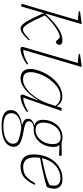

<svg xmlns="http://www.w3.org/2000/svg" viewBox="642 -1416 1014 2338"><g transform="rotate(90 1149.0 -247.0)"><path d="M274 -734 59 0H25.5L227 -688Q218 -689 197 -690.8Q176 -692.5 153.8 -694.8Q131.5 -697 117 -698.5L120.5 -714.5L259.5 -734ZM137.5 -279.5 138 -282.5Q189 -337.5 234.2 -378.5Q279.5 -419.5 320 -446.5Q360.5 -473.5 397.5 -487Q434.5 -500.5 470 -500.5Q497 -500.5 511.5 -490.5Q526 -480.5 526 -462.5Q526 -450.5 519.5 -440.8Q513 -431 503.8 -425.2Q494.5 -419.5 487 -419.5Q483.5 -419.5 476.8 -427.8Q470 -436 461.5 -445.5Q454 -455 445 -461.5Q436 -468 428.5 -468Q411 -468 382.5 -455.8Q354 -443.5 317.8 -419.2Q281.5 -395 240.8 -359.2Q200 -323.5 158 -277L161 -301.5Q196.5 -221 223.5 -166.5Q250.5 -112 271.2 -79.5Q292 -47 308.2 -32.8Q324.5 -18.5 338 -18.5Q348 -18.5 362.5 -24.5Q377 -30.5 400.5 -48.2Q424 -66 461 -101L471.5 -90Q432 -49.5 405.8 -28Q379.5 -6.5 360.5 1.5Q341.5 9.5 324 9.5Q306.5 9.5 288.2 -5.5Q270 -20.5 248.2 -54Q226.5 -87.5 199.2 -143.2Q172 -199 137.5 -279.5Z M747 -688Q738 -689 717 -690.8Q696 -692.5 673.8 -694.8Q651.5 -697 637 -698.5L640.5 -714.5L781 -734H795.5L582.5 -8L572 -24.5Q592 -22.5 617.5 -25.8Q643 -29 677.5 -42Q712 -55 758 -83L766 -68.5Q722 -37 686 -20Q650 -3 623 3.5Q596 10 579.5 10Q558.5 10 553.5 0.8Q548.5 -8.5 555 -32.5Z M1139 -37 1206.5 -209.5H1205Q1168.5 -152 1133.2 -110.5Q1098 -69 1064.5 -42.2Q1031 -15.5 999 -2.8Q967 10 936.5 10Q895.5 10 869.8 -4.8Q844 -19.5 831.8 -45.5Q819.5 -71.5 819.5 -105Q819.5 -150.5 836.2 -203.8Q853 -257 883.2 -309Q913.5 -361 955.2 -404Q997 -447 1047.8 -472.8Q1098.5 -498.5 1155.5 -498.5Q1206.5 -498.5 1237.5 -472.8Q1268.5 -447 1287 -404.5L1279.5 -396Q1259.5 -435.5 1228.5 -455.8Q1197.5 -476 1154 -476Q1107 -476 1063.5 -451.8Q1020 -427.5 982.8 -387.8Q945.5 -348 917.8 -300Q890 -252 874.2 -203.5Q858.5 -155 858.5 -114Q858.5 -66.5 880.5 -43.5Q902.5 -20.5 949 -20.5Q992.5 -20.5 1036.8 -47.5Q1081 -74.5 1120.8 -118.8Q1160.5 -163 1191.8 -217Q1223 -271 1240.5 -325L1271.5 -421.5L1294 -490.5H1331L1163.5 -8L1153 -24.5Q1172.5 -22.5 1197.5 -25.8Q1222.5 -29 1256.5 -41.8Q1290.5 -54.5 1336 -82L1343.5 -67.5Q1278.5 -21 1231.8 -5.5Q1185 10 1160 10Q1138 10 1133.5 -1.2Q1129 -12.5 1139 -37Z M1863.5 -458.5Q1854 -458.5 1844.5 -459.2Q1835 -460 1823 -461Q1811 -462 1795.8 -463Q1780.5 -464 1760.8 -464.8Q1741 -465.5 1714.5 -466L1682.5 -491Q1724 -489.5 1759.8 -489.8Q1795.5 -490 1823.5 -491Q1851.5 -492 1870 -492Q1874.5 -492 1876.5 -489.5Q1878.5 -487 1878.5 -481.5Q1878.5 -476 1877.5 -471.5Q1876.5 -467 1874.5 -464.2Q1872.5 -461.5 1869.8 -460Q1867 -458.5 1863.5 -458.5ZM1559.5 -173Q1593 -173 1620.5 -185.2Q1648 -197.5 1669.5 -218.5Q1691 -239.5 1705.5 -266.5Q1720 -293.5 1727.5 -323.5Q1735 -353.5 1735 -383Q1735 -431 1713.5 -454.8Q1692 -478.5 1648 -478.5Q1614.5 -478.5 1587 -466.2Q1559.5 -454 1538.2 -432.8Q1517 -411.5 1502.5 -384.5Q1488 -357.5 1480.5 -327.8Q1473 -298 1473 -268.5Q1473 -220 1494.2 -196.5Q1515.5 -173 1559.5 -173ZM1649.5 -500.5Q1690.5 -500.5 1717 -487.2Q1743.5 -474 1756.5 -449Q1769.5 -424 1769.5 -389Q1769.5 -347 1755.8 -305Q1742 -263 1714.8 -228Q1687.5 -193 1648.5 -171.8Q1609.5 -150.5 1558 -150.5Q1517.5 -150.5 1490.8 -164Q1464 -177.5 1451.2 -202.5Q1438.5 -227.5 1438.5 -262.5Q1438.5 -304 1452.2 -346.2Q1466 -388.5 1492.8 -423.2Q1519.5 -458 1559 -479.2Q1598.5 -500.5 1649.5 -500.5ZM1513 240.5Q1460.5 240.5 1424 232.8Q1387.5 225 1364.5 210.5Q1341.5 196 1331 175Q1320.5 154 1320.5 128Q1320.5 95 1338.5 67.2Q1356.5 39.5 1399.8 19.5Q1443 -0.5 1518.5 -9.5H1545L1573 -1.5Q1513.5 0.5 1472.5 10.5Q1431.5 20.5 1406.2 37Q1381 53.5 1369.5 75Q1358 96.5 1358 121.5Q1358 149.5 1372.5 171.5Q1387 193.5 1421.5 206Q1456 218.5 1516 218.5Q1589 218.5 1636.2 202.8Q1683.5 187 1706.8 161Q1730 135 1730 104.5Q1730 85.5 1724.5 71.2Q1719 57 1703.5 45.8Q1688 34.5 1658 25.2Q1628 16 1579 8Q1514 -3.5 1481.2 -16.2Q1448.5 -29 1437.5 -44.8Q1426.5 -60.5 1426.5 -80.5Q1426.5 -101 1436.8 -117.5Q1447 -134 1473.2 -146Q1499.5 -158 1547.5 -163.5L1545.5 -154Q1493.5 -146.5 1475.2 -131Q1457 -115.5 1457 -94Q1457 -80.5 1463 -70.2Q1469 -60 1484.5 -52Q1500 -44 1529 -36.8Q1558 -29.5 1604.5 -21.5Q1669 -10 1704.2 6.8Q1739.5 23.5 1753.5 45Q1767.5 66.5 1767.5 94Q1767.5 124.5 1752 151.2Q1736.5 178 1705 198Q1673.5 218 1625.8 229.2Q1578 240.5 1513 240.5Z M2149.5 -476Q2109 -476 2071.5 -462Q2034 -448 2002.2 -421Q1970.5 -394 1947 -355.8Q1923.5 -317.5 1910.2 -268.5Q1897 -219.5 1897 -162Q1897 -89.5 1926.8 -55.8Q1956.5 -22 2013 -22Q2052.5 -22 2085.5 -34.2Q2118.5 -46.5 2148.8 -77.8Q2179 -109 2210 -166.5H2232Q2198 -94 2162.8 -55.8Q2127.5 -17.5 2089.2 -3.8Q2051 10 2007 10Q1965 10 1931.5 -6.2Q1898 -22.5 1879.2 -57Q1860.5 -91.5 1860.5 -147Q1860.5 -210 1875 -264Q1889.5 -318 1916.5 -361.5Q1943.5 -405 1980.5 -436.2Q2017.5 -467.5 2062.5 -484Q2107.5 -500.5 2158.5 -500.5Q2198 -500.5 2224.2 -488.5Q2250.5 -476.5 2264 -453.8Q2277.5 -431 2277.5 -399Q2277.5 -379 2272.5 -356.2Q2267.5 -333.5 2256.5 -309.5Q2222 -298.5 2183.2 -288.5Q2144.5 -278.5 2101.2 -268.5Q2058 -258.5 2007.5 -248.2Q1957 -238 1898 -227L1897.5 -248Q1959 -261 2006.8 -272Q2054.5 -283 2090.8 -292.5Q2127 -302 2153.8 -310.8Q2180.5 -319.5 2199.8 -327.5Q2219 -335.5 2233 -344Q2243.5 -379 2240.2 -409Q2237 -439 2215.5 -457.5Q2194 -476 2149.5 -476Z"/></g></svg>

Font: Newsreader 9pt ExtraLight
Style: Italic
Weight: 250
Italic angle: -17°
Designer: Hugues Gentile
Foundry: Production Type
Version: Version 1.003